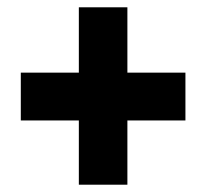

<svg xmlns="http://www.w3.org/2000/svg" viewBox="-20 -617 566 526"><path d="M329 -418H488V-287H329V-111H196V-287H37V-418H196V-597H329Z"/></svg>

Font: Noto Sans Myanmar UI Condensed Black
Style: Regular
Weight: 900
Width: 3
Designer: Monotype Design Team
Foundry: Monotype Imaging Inc.
Version: Version 2.103; ttfautohint (v1.8.4.7-5d5b)